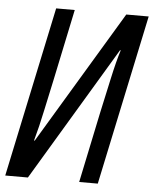

<svg xmlns="http://www.w3.org/2000/svg" viewBox="-52 -758 643 802"><g transform="rotate(5 269.5 -357.0)"><path d="M0 0H95L432 -563H435Q420 -516 403.5 -440Q387 -364 372 -296L310 0H388L539 -714H445L110 -156H107Q124 -217 138 -284Q152 -351 166 -414L229 -714H151Z"/></g></svg>

Font: Noto Sans UI Condensed
Style: Italic
Weight: 400
Width: 3
Italic angle: -12°
Designer: Monotype Design Team
Foundry: Monotype Imaging Inc.
Version: Version 1.901